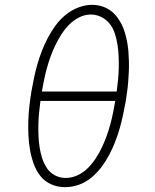

<svg xmlns="http://www.w3.org/2000/svg" viewBox="-20 -765 640 793"><path d="M249 8Q218 8 191 -4Q164 -16 146.5 -38.5Q129 -61 119 -89Q109 -117 104 -146Q99 -175 97.5 -205.5Q96 -236 97 -266.5Q98 -297 101.5 -328Q105 -359 110 -389Q115 -417 121 -445.5Q127 -474 135 -501.5Q143 -529 153.5 -556Q164 -583 178 -609.5Q192 -636 210 -660.5Q228 -685 251.5 -704Q275 -723 303.5 -734Q332 -745 360 -745Q380 -745 399 -739.5Q418 -734 434 -723Q450 -712 462 -696.5Q474 -681 482.5 -664Q491 -647 496.5 -628Q502 -609 505.5 -589.5Q509 -570 510.5 -550.5Q512 -531 512.5 -510Q513 -489 512 -468.5Q511 -448 509.5 -427.5Q508 -407 505 -386.5Q502 -366 499 -345Q494 -318 488 -289.5Q482 -261 474 -233.5Q466 -206 455.5 -179Q445 -152 431 -125.5Q417 -99 399 -75Q381 -51 357.5 -31.5Q334 -12 306 -2Q278 8 249 8ZM153 -387H462Q465 -411 467.5 -435Q470 -459 470.5 -483.5Q471 -508 470 -532Q469 -556 465.5 -579Q462 -602 455 -624.5Q448 -647 434.5 -665Q421 -683 400 -694Q379 -705 355 -705Q330 -705 306.5 -693Q283 -681 265 -662.5Q247 -644 233 -622Q219 -600 208 -577Q197 -554 188.5 -530.5Q180 -507 173.5 -483Q167 -459 162 -435Q157 -411 153 -387ZM251 -30Q276 -30 300 -41Q324 -52 342.5 -70.5Q361 -89 375.5 -111Q390 -133 401 -156.5Q412 -180 420.5 -203.5Q429 -227 435.5 -251Q442 -275 447 -299.5Q452 -324 456 -348H147Q144 -324 141.5 -300Q139 -276 138.5 -251.5Q138 -227 139 -203.5Q140 -180 143.5 -157Q147 -134 154 -112Q161 -90 173.5 -71Q186 -52 206.5 -41Q227 -30 251 -30Z"/></svg>

Font: Iosevka Etoile XLtObl
Style: Regular
Weight: 200
Italic angle: -9°
Designer: Belleve Invis
Foundry: Belleve Invis
Version: Version 15.5.2; ttfautohint (v1.8.4)